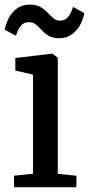

<svg xmlns="http://www.w3.org/2000/svg" viewBox="-26 -794 378 814"><path d="M33.5 0V-49L114 -57.5V-477.5L39 -495V-548L194 -566.5H196L219 -549.5V-57L298 -49V0ZM-6 -668Q4.5 -718 32.2 -746.2Q60 -774.5 100 -774.5Q128 -774.5 145.5 -764.2Q163 -754 175.5 -740.8Q188 -727.5 200 -717Q212 -706.5 228.5 -706.5Q250 -706.5 262.8 -722.2Q275.5 -738 283.5 -764.5L331.5 -738.5Q321.5 -689.5 293.2 -660.8Q265 -632 224.5 -632Q197.5 -632 180.5 -642.2Q163.5 -652.5 151.2 -666Q139 -679.5 126.5 -689.8Q114 -700 96.5 -700Q74.5 -700 62 -684.2Q49.5 -668.5 41.5 -642.5Z"/></svg>

Font: Merriweather 20pt
Style: Regular
Weight: 400
Version: Version 2.100